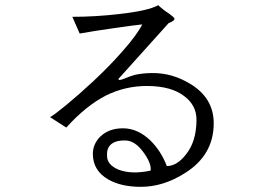

<svg xmlns="http://www.w3.org/2000/svg" viewBox="-20 -766 1040 740"><path d="M258.8 -701.2 287.1 -636.7Q335 -645.5 417 -657.2Q490.2 -668 528.3 -671.9Q506.8 -629.9 451.2 -567.4Q405.3 -514.6 340.8 -454.1Q285.2 -402.3 234.4 -360.4Q186.5 -321.3 172.9 -314.5L235.4 -274.4Q311.5 -358.4 387.7 -397.5Q461.9 -434.6 545.9 -434.6Q640.6 -434.6 691.4 -394.5Q737.3 -359.4 737.3 -304.7Q737.3 -219.7 695.3 -168.9Q661.1 -126 623 -126Q600.6 -184.6 558.6 -225.6Q509.8 -271.5 454.1 -271.5Q399.4 -271.5 366.2 -239.3Q337.9 -210.9 337.9 -172.9Q337.9 -108.4 397.5 -74.2Q447.3 -45.9 522.5 -45.9Q609.4 -45.9 692.4 -98.6Q803.7 -168 803.7 -291Q803.7 -387.7 713.9 -442.4Q643.6 -485.4 566.4 -484.4Q531.2 -484.4 500 -477.5Q482.4 -472.7 459 -462.9Q446.3 -458 442.4 -458Q436.5 -457 436.5 -461.9L629.9 -676.8Q654.3 -686.5 652.3 -694.3Q651.4 -699.2 629.9 -714.8Q617.2 -722.7 610.4 -728.5Q598.6 -737.3 589.8 -746.1Q552.7 -724.6 439.5 -711.9Q347.7 -701.2 258.8 -701.2ZM392.6 -165V-172.9Q392.6 -199.2 412.1 -212.9Q430.7 -225.6 462.9 -224.6Q500 -224.6 533.2 -178.7Q564.5 -135.7 560.5 -108.4Q486.3 -92.8 436.5 -112.3Q392.6 -130.9 392.6 -165Z"/></svg>

Font: DotumChe
Style: Regular
Weight: 400
Monospace: yes
Version: Version 2.21